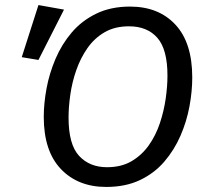

<svg xmlns="http://www.w3.org/2000/svg" viewBox="-20 -727 818 759"><path d="M66 -501 132 -707 233 -689 132 -490ZM494 -701Q607 -701 673.5 -629.5Q740 -558 740 -421Q740 -366 729 -306.5Q718 -247 693.5 -190.5Q669 -134 629.5 -88Q590 -42 533 -15Q476 12 400 12Q288 12 220.5 -59Q153 -130 153 -265Q153 -318 164 -377.5Q175 -437 199.5 -494.5Q224 -552 263.5 -598.5Q303 -645 360.5 -673Q418 -701 494 -701ZM490 -623Q434 -623 393.5 -599.5Q353 -576 325.5 -536.5Q298 -497 281.5 -449.5Q265 -402 258 -353Q251 -304 251 -262Q251 -156 292.5 -111Q334 -66 403 -66Q460 -66 500.5 -90Q541 -114 568.5 -153Q596 -192 612 -240Q628 -288 635 -337Q642 -386 642 -428Q642 -532 602 -577.5Q562 -623 490 -623Z"/></svg>

Font: Fira Sans Variable
Style: Italic
Weight: 397
Italic angle: -8°
Designer: Carrois Corporate & Edenspiekermann AG
Foundry: Carrois Corporate GbR & Edenspiekermann AG
Version: Version 4.202